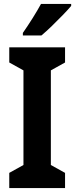

<svg xmlns="http://www.w3.org/2000/svg" viewBox="-20 -1005 381 974"><path d="M310 -51H27V-128L99 -168V-648L27 -688V-765H310V-688L238 -648V-168L310 -128ZM341 -975Q326 -957 299.5 -929.5Q273 -902 243.5 -873.5Q214 -845 190 -825H96V-838Q121 -874 145.5 -913Q170 -952 188 -985H341Z"/></svg>

Font: Noto Sans Tamil UI Condensed
Style: Bold
Weight: 700
Width: 3
Designer: Jelle Bosma - Monotype Design Team
Foundry: Monotype Imaging Inc.
Version: Version 2.004; ttfautohint (v1.8.4.7-5d5b)